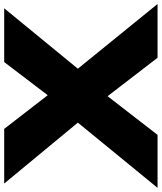

<svg xmlns="http://www.w3.org/2000/svg" viewBox="43 -844 790 939"><g transform="rotate(-90 438.5 -375.0)"><path d="M518.5 -455 888 0H625L384.8 -312.1H489.6L247.9 0H-11.2L360.6 -454.3V-325.8L9.9 -750H277.2L495 -468.3H389.5L604 -750H866.9L518.5 -325.1Z"/></g></svg>

Font: Unbounded Variable
Style: Regular
Weight: 400
Designer: Luke Prowse, Jean-Baptiste Morizot, Fátima Lázaro, Florian Runge
Foundry: NaN
Version: Version 1.600;FEAKit 1.0